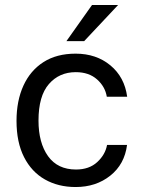

<svg xmlns="http://www.w3.org/2000/svg" viewBox="-20 -743 584 773"><path d="M284.5 -527Q367.5 -527 424.5 -479.8Q481.5 -432.5 492 -353.5H410Q403.5 -394 370.8 -423.2Q338 -452.5 285 -452.5Q218.5 -452.5 176.8 -404.5Q135 -356.5 135 -257.5Q135 -168 173.5 -114.2Q212 -60.5 286 -60.5Q339 -60.5 371.5 -90.5Q404 -120.5 411 -159.5H491.5Q481.5 -81.5 424 -35.8Q366.5 10 284.5 10Q214.5 10 160.8 -20.5Q107 -51 76.8 -110.5Q46.5 -170 46.5 -256.5Q46.5 -337 74.2 -398Q102 -459 155 -493Q208 -527 284.5 -527ZM350.5 -723H455.5L319 -577.5H247.5Z"/></svg>

Font: Public Sans
Style: Regular
Weight: 400
Designer: The Public Sans project authors (U.S. Web Design System). Libre Franklin designed by Pablo Impallari and Rodrigo Fuenzal
Version: Version 1.008; ttfautohint (v1.8.1) -l 8 -r 50 -G 200 -x 14 